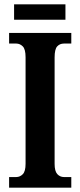

<svg xmlns="http://www.w3.org/2000/svg" viewBox="-20 -866 370 886"><path d="M22 0V-49H55Q72 -49 85 -62Q98 -75 98 -110V-602Q98 -639 85 -652Q72 -665 55 -665H22V-714H309V-665H275Q256 -665 244 -652Q232 -639 232 -601V-110Q232 -76 244.5 -62.5Q257 -49 275 -49H309V0ZM45 -775V-846H282V-775Z"/></svg>

Font: Noto Serif Armenian ExtraCondensed
Style: Bold
Weight: 700
Width: 2
Designer: Monotype Design Team
Foundry: Monotype Imaging Inc.
Version: Version 2.008; ttfautohint (v1.8.4.7-5d5b)